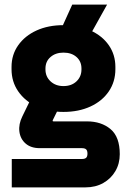

<svg xmlns="http://www.w3.org/2000/svg" viewBox="-20 -612 555 832"><path d="M31 200V77H334Q348 77 353.5 71.5Q359 66 359 54Q359 41 353.5 35.5Q348 30 334 30H152Q114 30 91 10Q68 -10 64 -42Q60 -74 77 -108L129 -215L255 -185L209 -92Q208 -90 208 -88.5Q208 -87 209.5 -86.5Q211 -86 212 -86H357Q419 -86 459 -52.5Q499 -19 499 56Q499 97 480 129.5Q461 162 427.5 181Q394 200 350 200ZM210 -409 293 -592H444L342 -409ZM255 -127Q189 -127 138.5 -150.5Q88 -174 59 -216Q30 -258 30 -312V-322Q30 -375 59 -416Q88 -457 138.5 -480Q189 -503 255 -503Q321 -503 372 -480Q423 -457 451.5 -416Q480 -375 480 -322V-312Q480 -258 451.5 -216Q423 -174 372 -150.5Q321 -127 255 -127ZM255 -239Q290 -239 311.5 -259.5Q333 -280 333 -311V-315Q333 -346 311.5 -365Q290 -384 255 -384Q221 -384 199 -365Q177 -346 177 -315V-311Q177 -280 199 -259.5Q221 -239 255 -239Z"/></svg>

Font: SUSE Thin ExtraBold
Style: Regular
Weight: 800
Version: Version 1.000